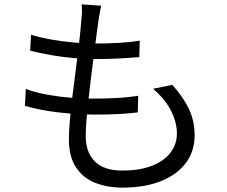

<svg xmlns="http://www.w3.org/2000/svg" viewBox="-20 -812 1040 878"><path d="M443 -786Q438 -766 435.5 -749.5Q433 -733 430 -716Q426 -688 420.5 -646Q415 -604 408.5 -554Q402 -504 395.5 -451Q389 -398 383.5 -348Q378 -298 375 -257Q372 -216 372 -189Q372 -116 413.5 -74Q455 -32 540 -32Q617 -32 672.5 -53Q728 -74 758.5 -112.5Q789 -151 789 -202Q789 -252 762 -305.5Q735 -359 680 -406L768 -424Q819 -367 844.5 -312.5Q870 -258 870 -193Q870 -119 828.5 -65Q787 -11 713 17.5Q639 46 540 46Q472 46 416.5 24.5Q361 3 328 -46Q295 -95 295 -177Q295 -209 299.5 -261Q304 -313 311.5 -374.5Q319 -436 327.5 -500.5Q336 -565 342.5 -622Q349 -679 352 -721Q355 -747 355 -762.5Q355 -778 353 -792ZM122 -653Q165 -640 216 -631Q267 -622 319 -617.5Q371 -613 415 -613Q473 -613 524.5 -616Q576 -619 619 -626L617 -551Q569 -547 522 -544.5Q475 -542 414 -542Q370 -542 318 -546.5Q266 -551 214 -560Q162 -569 118 -580ZM98 -405Q146 -388 199.5 -378.5Q253 -369 305 -365Q357 -361 404 -361Q455 -361 507.5 -363.5Q560 -366 612 -374L610 -298Q561 -292 513 -290Q465 -288 414 -288Q333 -288 247.5 -298Q162 -308 94 -328Z"/></svg>

Font: Farlight84_Sys_V01
Style: Regular
Weight: 400
Designer: Ryoko NISHIZUKA  (kana, bopomofo & ideographs); Paul D. Hunt (Latin, Greek & Cyrillic); Sandoll Communications , Soo-you
Foundry: Adobe
Version: Version 2.004;October 29, 2024;FontCreator 14.0.0.2814 64-bi